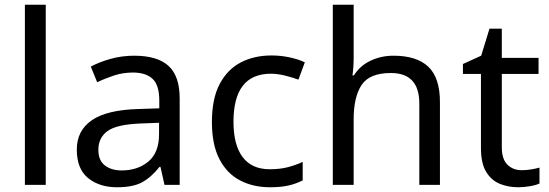

<svg xmlns="http://www.w3.org/2000/svg" viewBox="-20 -780 2318 810"><path d="M173 0H85V-760H173Z M546 -545Q644 -545 691 -502Q738 -459 738 -365V0H674L657 -76H653Q618 -32 579.5 -11Q541 10 473 10Q400 10 352 -28.5Q304 -67 304 -149Q304 -229 367 -272.5Q430 -316 561 -320L652 -323V-355Q652 -422 623 -448Q594 -474 541 -474Q499 -474 461 -461.5Q423 -449 390 -433L363 -499Q398 -518 446 -531.5Q494 -545 546 -545ZM572 -259Q472 -255 433.5 -227Q395 -199 395 -148Q395 -103 422.5 -82Q450 -61 493 -61Q561 -61 606 -98.5Q651 -136 651 -214V-262Z M1119 10Q1048 10 992.5 -19Q937 -48 905.5 -109Q874 -170 874 -265Q874 -364 907 -426Q940 -488 996.5 -517Q1053 -546 1125 -546Q1166 -546 1204 -537.5Q1242 -529 1266 -517L1239 -444Q1215 -453 1183 -461Q1151 -469 1123 -469Q965 -469 965 -266Q965 -169 1003.5 -117.5Q1042 -66 1118 -66Q1162 -66 1195.5 -75Q1229 -84 1257 -97V-19Q1230 -5 1197.5 2.5Q1165 10 1119 10Z M1472 -537Q1472 -497 1467 -462H1473Q1499 -503 1543.5 -524Q1588 -545 1640 -545Q1738 -545 1787 -498.5Q1836 -452 1836 -349V0H1749V-343Q1749 -472 1629 -472Q1539 -472 1505.5 -421.5Q1472 -371 1472 -277V0H1384V-760H1472Z M2181 -62Q2201 -62 2222 -65.5Q2243 -69 2256 -73V-6Q2242 1 2216 5.5Q2190 10 2166 10Q2124 10 2088.5 -4.5Q2053 -19 2031 -55Q2009 -91 2009 -156V-468H1933V-510L2010 -545L2045 -659H2097V-536H2252V-468H2097V-158Q2097 -109 2120.5 -85.5Q2144 -62 2181 -62Z"/></svg>

Font: Noto Sans Lepcha
Style: Regular
Weight: 400
Designer: Monotype Design Team
Foundry: Monotype Imaging Inc.
Version: Version 2.006; ttfautohint (v1.8.4.7-5d5b)